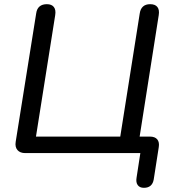

<svg xmlns="http://www.w3.org/2000/svg" viewBox="-20 -732 836 918"><path d="M668 166Q648 166 638.5 153Q629 140 633 117L651 0H101Q76 0 63.5 -14.5Q51 -29 55 -54L153 -668Q156 -690 169 -701Q182 -712 204 -712Q227 -712 237.5 -698.5Q248 -685 244 -660L152 -79H555L648 -667Q651 -689 663.5 -700.5Q676 -712 698 -712Q722 -712 732.5 -698.5Q743 -685 739 -660L645 -62L615 -79H696Q721 -79 732 -65.5Q743 -52 739 -28L715 126Q708 166 668 166Z"/></svg>

Font: Nunito Medium
Style: Italic
Weight: 500
Designer: Vernon Adams
Foundry: Vernon Adams
Version: Version 3.601